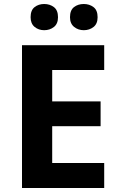

<svg xmlns="http://www.w3.org/2000/svg" viewBox="-20 -940 600 960"><path d="M501 0H90V-714H501V-590H241V-433H483V-309H241V-125H501ZM133 -854Q133 -889 153 -904.5Q173 -920 201 -920Q229 -920 249.5 -904.5Q270 -889 270 -854Q270 -821 249.5 -805Q229 -789 201 -789Q173 -789 153 -805.5Q133 -822 133 -854ZM330 -854Q330 -889 350 -904.5Q370 -920 399 -920Q427 -920 447.5 -904.5Q468 -889 468 -854Q468 -821 447.5 -805Q427 -789 399 -789Q371 -789 350.5 -805.5Q330 -822 330 -854Z"/></svg>

Font: Noto Sans NKo Unjoined
Style: Bold
Weight: 700
Designer: Monotype Design Team
Foundry: Monotype Imaging Inc.
Version: Version 2.004